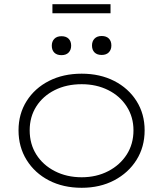

<svg xmlns="http://www.w3.org/2000/svg" viewBox="-20 -882 775 912"><path d="M368 10Q280 10 212.5 -25Q145 -60 106.5 -122Q68 -184 68 -263Q68 -341 106.5 -402Q145 -463 212.5 -497.5Q280 -532 368 -532Q455 -532 522.5 -497.5Q590 -463 628.5 -402Q667 -341 667 -263Q667 -184 628.5 -122.5Q590 -61 522.5 -25.5Q455 10 368 10ZM368 -40Q438 -40 494 -69Q550 -98 582 -148Q614 -198 614 -263Q614 -326 582 -376Q550 -426 494 -454Q438 -482 368 -482Q296 -482 240 -454Q184 -426 152.5 -376.5Q121 -327 121 -263Q121 -198 152.5 -148Q184 -98 240.5 -69Q297 -40 368 -40ZM463 -621Q441 -621 429 -633Q417 -645 417 -666Q417 -686 429 -698.5Q441 -711 463 -711Q485 -711 497 -699Q509 -687 509 -666Q509 -646 497 -633.5Q485 -621 463 -621ZM272 -620Q250 -620 238 -632Q226 -644 226 -665Q226 -685 238 -697.5Q250 -710 272 -710Q294 -710 306 -698Q318 -686 318 -665Q318 -645 306 -632.5Q294 -620 272 -620ZM229 -819V-862H505V-819Z"/></svg>

Font: Lexend Exa ExtraLight
Style: Regular
Weight: 250
Designer: Bonnie Shaver-Troup, Thomas Jockin
Foundry: Lexend
Version: Version 1.007